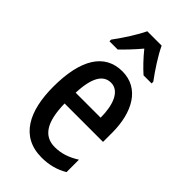

<svg xmlns="http://www.w3.org/2000/svg" viewBox="-240 -832 908 908"><g transform="rotate(45 214.0 -378.0)"><path d="M265 -766H169C150 -725 110 -663 76 -617V-606H131C153 -627 187 -662 217 -698C246 -662 277 -630 304 -606H358V-617C324 -663 286 -721 265 -766ZM220 -549C102 -549 40 -449 40 -266C40 -106 96 10 238 10C286 10 330 -1 370 -25V-108C327 -81 289 -69 247 -69C172 -69 136 -128 134 -248H391V-309C391 -447 333 -549 220 -549ZM220 -473C276 -473 302 -406 302 -321H135C139 -426 169 -473 220 -473Z"/></g></svg>

Font: Noto Sans Gurmukhi UI ExtraCondensed Medium
Style: Regular
Weight: 500
Width: 2
Designer: Jelle Bosma - Monotype Design Team
Foundry: Monotype Imaging Inc.
Version: Version 2.004